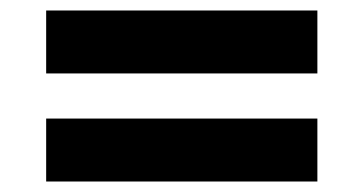

<svg xmlns="http://www.w3.org/2000/svg" viewBox="-20 -473 694 366"><path d="M68 -333V-453H585V-333ZM68 -127V-247H585V-127Z"/></svg>

Font: Yaldevi
Style: Bold
Weight: 700
Designer: Sol Matas, Rajitha Manaperi, Kosala Senevirathne
Foundry: Mooniak
Version: Version 1.100